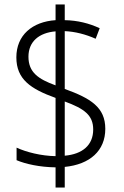

<svg xmlns="http://www.w3.org/2000/svg" viewBox="-20 -779 553 857"><path d="M228 -32V58H269V-34C381 -45 450 -106 450 -204C450 -300 385 -340 269 -382V-640C315 -638 362 -626 407 -606L425 -653C378 -675 326 -688 269 -689V-759H228V-689C124 -682 53 -622 53 -523C53 -425 117 -382 228 -342V-82C164 -83 97 -100 54 -120V-64C94 -47 157 -33 228 -32ZM228 -639V-398C151 -426 107 -456 107 -526C107 -594 155 -633 228 -639ZM269 -84V-326C356 -294 396 -265 396 -201C396 -131 348 -91 269 -84Z"/></svg>

Font: Noto Sans Gujarati UI SemiCondensed Light
Style: Regular
Weight: 300
Width: 4
Designer: Jelle Bosma - Monotype Design Team, Universal Thirst
Foundry: Monotype Imaging Inc.
Version: Version 2.106